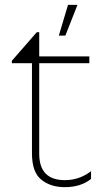

<svg xmlns="http://www.w3.org/2000/svg" viewBox="-20 -763 435 793"><path d="M356 -24Q314 10 247 10Q189 10 150.5 -21Q112 -52 112 -130V-502H29V-512L132 -630H142V-530H349V-502H142V-128Q142 -19 248 -19Q308 -19 356 -56ZM300 -743 250 -616H223L261 -743Z"/></svg>

Font: Roundo ExtraLight
Style: Regular
Weight: 250
Designer: Namrata Goyal (Gurmukhi), Shiva Nallaperumal (Latin)
Foundry: Indian Type Foundry
Version: Version 1.000;PS 1.0;hotconv 1.0.88;makeotf.lib2.5.647800